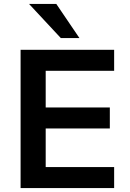

<svg xmlns="http://www.w3.org/2000/svg" viewBox="-20 -959 663 979"><path d="M85 0V-705H562V-598H213V-411H540V-304H213V-107H562V0ZM290 -765 128 -939H267L385 -765Z"/></svg>

Font: Nunito Sans 10pt
Style: Bold
Weight: 700
Designer: Vernon Adams
Foundry: Vernon Adams
Version: Version 3.101;gftools[0.9.27]